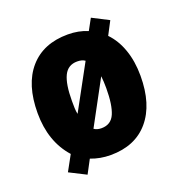

<svg xmlns="http://www.w3.org/2000/svg" viewBox="-121 -700 802 859"><g transform="rotate(-20 280.5 -270.5)"><path d="M525 -278Q525 -142 460.5 -66Q396 10 279 10Q229 10 185 -7L151 57L72 17L112 -56Q35 -142 35 -278Q35 -414 100 -488.5Q165 -563 282 -563Q333 -563 376 -545L405 -598L483 -558L450 -495Q486 -458 505.5 -402.5Q525 -347 525 -278ZM198 -277Q198 -259 198.5 -243Q199 -227 202 -214L317 -425Q303 -435 280 -435Q236 -435 217 -396Q198 -357 198 -277ZM362 -278Q362 -310 359 -336L246 -127Q260 -117 281 -117Q327 -117 344.5 -158Q362 -199 362 -278Z"/></g></svg>

Font: Noto Sans Lao Looped Condensed Black
Style: Regular
Weight: 900
Width: 3
Designer: Mark Frömberg, Ben Mitchell
Foundry: The Fontpad Ltd
Version: Version 1.002; ttfautohint (v1.8.4.7-5d5b)